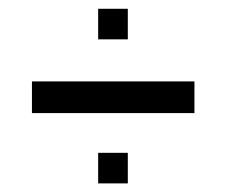

<svg xmlns="http://www.w3.org/2000/svg" viewBox="-20 -493 526 446"><path d="M276.9 -401.6V-472.6H208V-401.6ZM431.7 -230.3V-303.9H54.2V-230.3ZM276.9 -67V-138H208V-67Z"/></svg>

Font: Arad-FD-VF Thin
Style: Regular
Weight: 100
Designer: Mohammad Darvishi
Version: Version 1.010;September 21, 2024;FontCreator 15.0.0.2992 64-